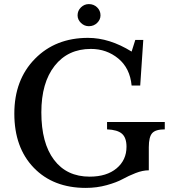

<svg xmlns="http://www.w3.org/2000/svg" viewBox="-20 -909 845 938"><path d="M424 -670Q312 -670 247 -587.5Q182 -505 182 -360Q182 -210 244 -128Q306 -46 418 -46Q501 -46 549.5 -86.5Q598 -127 598 -192Q598 -236 576 -255.5Q554 -275 503 -277V-313H785V-277Q740 -277 723.5 -258.5Q707 -240 707 -190V-77Q677 -77 642.5 -63.5Q608 -50 579 -34Q550 -18 501.5 -4.5Q453 9 399 9Q240 9 145 -89.5Q50 -188 50 -354Q50 -519 150.5 -621.5Q251 -724 410 -724Q515 -724 623 -657L641 -714H680L665 -491H623Q615 -576 558 -623Q501 -670 424 -670ZM359 -834Q359 -857 375.5 -873Q392 -889 414 -889Q438 -889 454.5 -873Q471 -857 471 -834Q471 -813 454.5 -797Q438 -781 414 -781Q392 -781 375.5 -797Q359 -813 359 -834Z"/></svg>

Font: Kolar Light
Style: Regular
Weight: 300
Designer: Ramakrishna Saiteja (Kannada); Shiva Nallaperumal (Latin)
Foundry: Indian Type Foundry
Version: Version 1.001;PS 1.0;hotconv 1.0.88;makeotf.lib2.5.647800